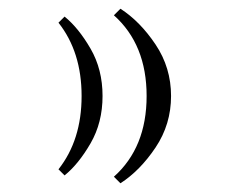

<svg xmlns="http://www.w3.org/2000/svg" viewBox="-20 -448 520 440"><path d="M372 -228Q372 -163 336.5 -110Q301 -57 256 -28L241 -43Q316 -110 316 -228Q316 -346 241 -413L256 -428Q301 -399 336.5 -346Q372 -293 372 -228ZM215 -228Q215 -167 187.5 -119.5Q160 -72 128 -46L114 -60Q167 -127 167 -228Q167 -329 114 -396L128 -410Q160 -384 187.5 -336.5Q215 -289 215 -228Z"/></svg>

Font: Old Standard TT
Style: Regular
Weight: 400
Designer: Alexey Kryukov <alexios@thessalonica.org.ru>
Version: Version 1.0